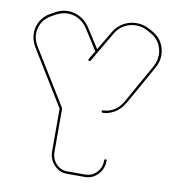

<svg xmlns="http://www.w3.org/2000/svg" viewBox="-86 -867 870 944"><g transform="rotate(10 348.5 -394.5)"><path d="M311 0Q273 0 246.5 -28.5Q220 -57 220 -97V-309L50 -586Q31 -618 30.5 -651.5Q30 -685 47 -714.5Q64 -744 96 -761L116 -772Q164 -798 212.5 -784Q261 -770 290 -724L351 -629L407 -724Q426 -756 456.5 -772.5Q487 -789 521.5 -789Q556 -789 588 -771L604 -762Q635 -745 651 -716Q667 -687 667 -653.5Q667 -620 649 -589L541 -397Q519 -359 489 -342.5Q459 -326 433 -326Q426 -326 426 -332Q426 -338 433 -338Q458 -338 484.5 -352.5Q511 -367 531 -403L639 -595Q654 -622 654.5 -652Q655 -682 640.5 -709Q626 -736 597 -752L581 -761Q537 -786 489.5 -773.5Q442 -761 417 -718L329 -568Q328 -565 324 -565Q321 -565 318.5 -567.5Q316 -570 318 -574L344 -617L280 -718Q253 -760 209.5 -772.5Q166 -785 121 -761L103 -751Q57 -726 45.5 -680.5Q34 -635 60 -592L230 -316Q232 -313 232 -309V-97Q232 -61 254.5 -36.5Q277 -12 311 -12H400Q434 -12 457 -36.5Q480 -61 480 -97Q480 -103 486 -103Q492 -103 492 -97Q492 -57 465.5 -28.5Q439 0 400 0Z"/></g></svg>

Font: Moirai One
Style: Regular
Weight: 400
Designer: Jiyeon Park
Foundry: JAMO
Version: Version 1.000; ttfautohint (v1.8.4.7-5d5b);gftools[0.9.29]